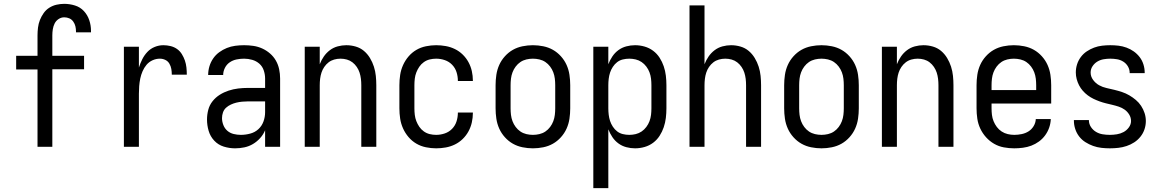

<svg xmlns="http://www.w3.org/2000/svg" viewBox="-20 -763 6040 998"><path d="M175 0V-402H64V-473H175V-579Q175 -599 177.5 -619.5Q180 -640 187.5 -659Q195 -678 207 -695Q219 -712 236.5 -723Q254 -734 274 -738.5Q294 -743 314 -743Q342 -743 369.5 -734.5Q397 -726 416 -705.5Q435 -685 444 -658Q453 -631 453 -603V-595H375V-599Q375 -613 372 -626Q369 -639 361 -650.5Q353 -662 340.5 -667.5Q328 -673 314 -673Q298 -673 284.5 -664Q271 -655 264 -641Q257 -627 254.5 -611Q252 -595 252 -579V-473H417V-403H252V0Z M624 0V-520H702V-412Q709 -434 719.5 -455Q730 -476 746 -493Q762 -510 784 -519Q806 -528 829 -528Q848 -528 866.5 -523.5Q885 -519 900 -508.5Q915 -498 925 -482Q935 -466 941 -448.5Q947 -431 949 -412.5Q951 -394 951 -375H873Q873 -390 870.5 -404.5Q868 -419 860.5 -432Q853 -445 839.5 -451.5Q826 -458 811 -458Q791 -458 772.5 -449.5Q754 -441 741.5 -426Q729 -411 721 -392.5Q713 -374 709 -354.5Q705 -335 703.5 -315Q702 -295 702 -276V0Z M1202 8Q1172 8 1143 -1Q1114 -10 1093.5 -32Q1073 -54 1064.5 -83Q1056 -112 1056 -142Q1056 -167 1062.5 -192Q1069 -217 1085 -237Q1101 -257 1122.5 -270.5Q1144 -284 1168.5 -292Q1193 -300 1218 -303Q1243 -306 1269 -306H1358V-355Q1358 -376 1351 -397Q1344 -418 1328 -432Q1312 -446 1291 -452Q1270 -458 1249 -458Q1229 -458 1209.5 -454Q1190 -450 1174 -439Q1158 -428 1149 -410Q1140 -392 1140 -373H1062Q1062 -396 1068.5 -418Q1075 -440 1088 -459Q1101 -478 1119.5 -491.5Q1138 -505 1159 -513.5Q1180 -522 1203 -525Q1226 -528 1249 -528Q1273 -528 1297 -524.5Q1321 -521 1343 -511Q1365 -501 1383.5 -485Q1402 -469 1414 -448Q1426 -427 1431 -403Q1436 -379 1436 -355V0H1358V-86Q1349 -64 1332.5 -45.5Q1316 -27 1295 -14.5Q1274 -2 1250 3Q1226 8 1202 8ZM1232 -62Q1256 -62 1280.5 -68.5Q1305 -75 1323 -91.5Q1341 -108 1349.5 -131.5Q1358 -155 1358 -180V-236H1269Q1254 -236 1238.5 -234.5Q1223 -233 1208.5 -229.5Q1194 -226 1180 -219.5Q1166 -213 1155 -203Q1144 -193 1139 -178.5Q1134 -164 1134 -149Q1134 -131 1141 -113Q1148 -95 1162 -83Q1176 -71 1194.5 -66.5Q1213 -62 1232 -62Z M1564 0V-520H1642V-429Q1650 -450 1663 -469Q1676 -488 1694.5 -502Q1713 -516 1735.5 -522Q1758 -528 1780 -528Q1805 -528 1829 -521Q1853 -514 1871.5 -498.5Q1890 -483 1903 -461.5Q1916 -440 1923.5 -416.5Q1931 -393 1933.5 -368.5Q1936 -344 1936 -320V0H1858V-320Q1858 -337 1856 -353.5Q1854 -370 1849 -385.5Q1844 -401 1834.5 -415Q1825 -429 1812 -439Q1799 -449 1783 -453.5Q1767 -458 1750 -458Q1733 -458 1717 -453.5Q1701 -449 1688 -439Q1675 -429 1665.5 -415Q1656 -401 1651 -385.5Q1646 -370 1644 -353.5Q1642 -337 1642 -320V0Z M2247 8Q2221 8 2194 2.5Q2167 -3 2144 -16.5Q2121 -30 2103.5 -50.5Q2086 -71 2075 -95.5Q2064 -120 2060 -146.5Q2056 -173 2056 -200V-320Q2056 -347 2060 -373.5Q2064 -400 2075 -424.5Q2086 -449 2103.5 -469.5Q2121 -490 2144 -503.5Q2167 -517 2194 -522.5Q2221 -528 2247 -528Q2272 -528 2297 -523.5Q2322 -519 2344.5 -508Q2367 -497 2385 -479.5Q2403 -462 2415 -440Q2427 -418 2432.5 -393.5Q2438 -369 2438 -344V-342H2360V-343Q2360 -366 2353 -388Q2346 -410 2330 -426.5Q2314 -443 2292 -450.5Q2270 -458 2247 -458Q2230 -458 2213.5 -454Q2197 -450 2183 -440Q2169 -430 2159.5 -416Q2150 -402 2144 -386.5Q2138 -371 2136 -354Q2134 -337 2134 -320V-200Q2134 -183 2136 -166Q2138 -149 2144 -133.5Q2150 -118 2159.5 -104Q2169 -90 2183 -80Q2197 -70 2213.5 -66Q2230 -62 2247 -62Q2270 -62 2292 -69.5Q2314 -77 2330 -93.5Q2346 -110 2353 -132Q2360 -154 2360 -177V-178H2438V-176Q2438 -151 2432.5 -126.5Q2427 -102 2415 -80Q2403 -58 2385 -40.5Q2367 -23 2344.5 -12Q2322 -1 2297 3.5Q2272 8 2247 8Z M2750 8Q2723 8 2696 2.5Q2669 -3 2646 -16Q2623 -29 2604.5 -49.5Q2586 -70 2575 -94.5Q2564 -119 2560 -146Q2556 -173 2556 -200V-320Q2556 -347 2560 -374Q2564 -401 2575 -425.5Q2586 -450 2604.5 -470.5Q2623 -491 2646 -504Q2669 -517 2696 -522.5Q2723 -528 2750 -528Q2777 -528 2804 -522.5Q2831 -517 2854 -504Q2877 -491 2895.5 -470.5Q2914 -450 2925 -425.5Q2936 -401 2940 -374Q2944 -347 2944 -320V-200Q2944 -173 2940 -146Q2936 -119 2925 -94.5Q2914 -70 2895.5 -49.5Q2877 -29 2854 -16Q2831 -3 2804 2.5Q2777 8 2750 8ZM2750 -62Q2767 -62 2784 -66Q2801 -70 2815 -79.5Q2829 -89 2839.5 -103Q2850 -117 2856 -133Q2862 -149 2864 -166Q2866 -183 2866 -200V-320Q2866 -337 2864 -354Q2862 -371 2856 -387Q2850 -403 2839.5 -417Q2829 -431 2815 -440.5Q2801 -450 2784 -454Q2767 -458 2750 -458Q2733 -458 2716 -454Q2699 -450 2685 -440.5Q2671 -431 2660.5 -417Q2650 -403 2644 -387Q2638 -371 2636 -354Q2634 -337 2634 -320V-200Q2634 -183 2636 -166Q2638 -149 2644 -133Q2650 -117 2660.5 -103Q2671 -89 2685 -79.5Q2699 -70 2716 -66Q2733 -62 2750 -62Z M3064 215V-520H3142V-429Q3150 -450 3163 -469.5Q3176 -489 3194.5 -502.5Q3213 -516 3235.5 -522Q3258 -528 3281 -528Q3306 -528 3330.5 -521Q3355 -514 3375 -499Q3395 -484 3408.5 -463Q3422 -442 3430 -418.5Q3438 -395 3441 -370Q3444 -345 3444 -320V-200Q3444 -175 3441 -150Q3438 -125 3430 -101.5Q3422 -78 3408.5 -57Q3395 -36 3375 -21Q3355 -6 3330.5 1Q3306 8 3281 8Q3258 8 3235.5 2Q3213 -4 3194.5 -17.5Q3176 -31 3163 -50.5Q3150 -70 3142 -91V215ZM3251 -62Q3268 -62 3284.5 -66Q3301 -70 3315 -79.5Q3329 -89 3339.5 -103Q3350 -117 3356 -133Q3362 -149 3364 -166Q3366 -183 3366 -200V-320Q3366 -337 3364 -354Q3362 -371 3356 -387Q3350 -403 3339.5 -417Q3329 -431 3315 -440.5Q3301 -450 3284.5 -454Q3268 -458 3251 -458Q3234 -458 3217.5 -454Q3201 -450 3188 -440Q3175 -430 3165.5 -415.5Q3156 -401 3151 -385.5Q3146 -370 3144 -353.5Q3142 -337 3142 -320V-200Q3142 -183 3144 -166.5Q3146 -150 3151 -134.5Q3156 -119 3165.5 -104.5Q3175 -90 3188 -80Q3201 -70 3217.5 -66Q3234 -62 3251 -62Z M3564 0V-735H3642V-429Q3650 -450 3663 -469Q3676 -488 3694.5 -502Q3713 -516 3735.5 -522Q3758 -528 3780 -528Q3805 -528 3829 -521Q3853 -514 3871.5 -498.5Q3890 -483 3903 -461.5Q3916 -440 3923.5 -416.5Q3931 -393 3933.5 -368.5Q3936 -344 3936 -320V0H3858V-320Q3858 -337 3856 -353.5Q3854 -370 3849 -385.5Q3844 -401 3834.5 -415Q3825 -429 3812 -439Q3799 -449 3783 -453.5Q3767 -458 3750 -458Q3733 -458 3717 -453.5Q3701 -449 3688 -439Q3675 -429 3665.5 -415Q3656 -401 3651 -385.5Q3646 -370 3644 -353.5Q3642 -337 3642 -320V0Z M4250 8Q4223 8 4196 2.5Q4169 -3 4146 -16Q4123 -29 4104.5 -49.5Q4086 -70 4075 -94.5Q4064 -119 4060 -146Q4056 -173 4056 -200V-320Q4056 -347 4060 -374Q4064 -401 4075 -425.5Q4086 -450 4104.5 -470.5Q4123 -491 4146 -504Q4169 -517 4196 -522.5Q4223 -528 4250 -528Q4277 -528 4304 -522.5Q4331 -517 4354 -504Q4377 -491 4395.5 -470.5Q4414 -450 4425 -425.5Q4436 -401 4440 -374Q4444 -347 4444 -320V-200Q4444 -173 4440 -146Q4436 -119 4425 -94.5Q4414 -70 4395.5 -49.5Q4377 -29 4354 -16Q4331 -3 4304 2.5Q4277 8 4250 8ZM4250 -62Q4267 -62 4284 -66Q4301 -70 4315 -79.5Q4329 -89 4339.5 -103Q4350 -117 4356 -133Q4362 -149 4364 -166Q4366 -183 4366 -200V-320Q4366 -337 4364 -354Q4362 -371 4356 -387Q4350 -403 4339.5 -417Q4329 -431 4315 -440.5Q4301 -450 4284 -454Q4267 -458 4250 -458Q4233 -458 4216 -454Q4199 -450 4185 -440.5Q4171 -431 4160.5 -417Q4150 -403 4144 -387Q4138 -371 4136 -354Q4134 -337 4134 -320V-200Q4134 -183 4136 -166Q4138 -149 4144 -133Q4150 -117 4160.5 -103Q4171 -89 4185 -79.5Q4199 -70 4216 -66Q4233 -62 4250 -62Z M4564 0V-520H4642V-429Q4650 -450 4663 -469Q4676 -488 4694.5 -502Q4713 -516 4735.5 -522Q4758 -528 4780 -528Q4805 -528 4829 -521Q4853 -514 4871.5 -498.5Q4890 -483 4903 -461.5Q4916 -440 4923.5 -416.5Q4931 -393 4933.5 -368.5Q4936 -344 4936 -320V0H4858V-320Q4858 -337 4856 -353.5Q4854 -370 4849 -385.5Q4844 -401 4834.5 -415Q4825 -429 4812 -439Q4799 -449 4783 -453.5Q4767 -458 4750 -458Q4733 -458 4717 -453.5Q4701 -449 4688 -439Q4675 -429 4665.5 -415Q4656 -401 4651 -385.5Q4646 -370 4644 -353.5Q4642 -337 4642 -320V0Z M5252 8Q5225 8 5198 3Q5171 -2 5147.5 -15.5Q5124 -29 5105.5 -49.5Q5087 -70 5075.5 -94.5Q5064 -119 5060 -146Q5056 -173 5056 -200V-320Q5056 -347 5060 -374Q5064 -401 5075 -425.5Q5086 -450 5104.5 -470.5Q5123 -491 5146 -504Q5169 -517 5196 -522.5Q5223 -528 5250 -528Q5277 -528 5304 -522.5Q5331 -517 5354 -504Q5377 -491 5395.5 -470.5Q5414 -450 5425 -425.5Q5436 -401 5440 -374Q5444 -347 5444 -320V-225H5134V-200Q5134 -183 5136 -166Q5138 -149 5144.5 -133Q5151 -117 5161.5 -103Q5172 -89 5186.5 -79.5Q5201 -70 5218 -66Q5235 -62 5252 -62Q5271 -62 5290.5 -66Q5310 -70 5326 -80Q5342 -90 5352.5 -107Q5363 -124 5364 -144H5442Q5441 -121 5433.5 -99.5Q5426 -78 5412.5 -59.5Q5399 -41 5380.5 -27.5Q5362 -14 5341 -6Q5320 2 5297 5Q5274 8 5252 8ZM5366 -295V-320Q5366 -337 5364 -354Q5362 -371 5356 -387Q5350 -403 5339.5 -417Q5329 -431 5315 -440.5Q5301 -450 5284 -454Q5267 -458 5250 -458Q5233 -458 5216 -454Q5199 -450 5185 -440.5Q5171 -431 5160.5 -417Q5150 -403 5144 -387Q5138 -371 5136 -354Q5134 -337 5134 -320V-295Z M5749 8Q5727 8 5705 5.5Q5683 3 5662 -4.5Q5641 -12 5622 -24Q5603 -36 5589.5 -53.5Q5576 -71 5569 -92.5Q5562 -114 5562 -136V-139H5640V-138Q5640 -119 5650.5 -103Q5661 -87 5677 -77.5Q5693 -68 5711.5 -65Q5730 -62 5749 -62Q5767 -62 5785.5 -65Q5804 -68 5820 -76.5Q5836 -85 5847.5 -100.5Q5859 -116 5859 -134Q5859 -152 5849.5 -167.5Q5840 -183 5826 -193Q5812 -203 5795.5 -208.5Q5779 -214 5762 -218Q5745 -222 5728.5 -226Q5712 -230 5695.5 -236Q5679 -242 5663.5 -249.5Q5648 -257 5634 -267.5Q5620 -278 5608.5 -291Q5597 -304 5589 -319.5Q5581 -335 5576.5 -352Q5572 -369 5572 -386Q5572 -408 5578.5 -428.5Q5585 -449 5598 -466.5Q5611 -484 5629 -496Q5647 -508 5667 -515.5Q5687 -523 5708.5 -525.5Q5730 -528 5751 -528Q5773 -528 5794 -525.5Q5815 -523 5835.5 -515.5Q5856 -508 5873.5 -495.5Q5891 -483 5904 -466Q5917 -449 5923.5 -428Q5930 -407 5930 -386V-383H5852V-384Q5852 -402 5843 -417.5Q5834 -433 5819 -442.5Q5804 -452 5786.5 -455Q5769 -458 5751 -458Q5734 -458 5716.5 -455Q5699 -452 5684 -443Q5669 -434 5659 -419Q5649 -404 5649 -386Q5649 -365 5662 -347.5Q5675 -330 5693 -320Q5711 -310 5731.5 -305.5Q5752 -301 5772.5 -296Q5793 -291 5812.5 -284.5Q5832 -278 5850 -267.5Q5868 -257 5884 -243.5Q5900 -230 5911.5 -212.5Q5923 -195 5929.5 -175Q5936 -155 5936 -134Q5936 -112 5929 -91Q5922 -70 5908 -52.5Q5894 -35 5875.5 -23Q5857 -11 5836 -4Q5815 3 5793 5.5Q5771 8 5749 8Z"/></svg>

Font: Iosevka Web
Style: Regular
Weight: 400
Monospace: yes
Designer: Belleve Invis
Foundry: Belleve Invis
Version: Version 28.0.3; ttfautohint (v1.8.3)